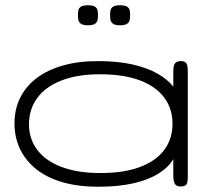

<svg xmlns="http://www.w3.org/2000/svg" viewBox="-20 -698 793 729"><path d="M666 10Q652 10 646 3Q640 -4 638 -23V-94Q621 -64 583.5 -40Q546 -16 488.5 -2.5Q431 11 352 11Q277 11 218 -6Q159 -23 118.5 -55Q78 -87 56.5 -131.5Q35 -176 35 -230Q35 -283 56.5 -326.5Q78 -370 118.5 -401Q159 -432 218 -449Q277 -466 352 -466Q426 -466 482 -453.5Q538 -441 577 -419Q616 -397 638 -369V-429Q638 -449 644.5 -457.5Q651 -466 667 -466Q677 -466 682.5 -462.5Q688 -459 690.5 -451Q693 -443 693 -429V-23Q693 -11 690.5 -3.5Q688 4 682 7Q676 10 666 10ZM361 -41Q452 -41 513 -64.5Q574 -88 604.5 -130Q635 -172 635 -228Q635 -285 604 -327Q573 -369 512 -392.5Q451 -416 359 -416Q274 -416 213.5 -392.5Q153 -369 121.5 -326Q90 -283 90 -226Q90 -171 121.5 -129Q153 -87 214 -64Q275 -41 361 -41ZM436 -602Q417 -602 409 -608Q401 -614 399.5 -622.5Q398 -631 398 -640Q398 -650 399.5 -658.5Q401 -667 409 -672.5Q417 -678 436 -678Q455 -678 463 -672.5Q471 -667 472.5 -658Q474 -649 474 -640Q474 -631 472.5 -622.5Q471 -614 463 -608Q455 -602 436 -602ZM314 -602Q295 -602 287 -608Q279 -614 277.5 -622.5Q276 -631 276 -640Q276 -650 277.5 -658.5Q279 -667 287 -672.5Q295 -678 314 -678Q333 -678 341 -672.5Q349 -667 350.5 -658Q352 -649 352 -640Q352 -631 350.5 -622.5Q349 -614 341 -608Q333 -602 314 -602Z"/></svg>

Font: Fredoka Expanded Light
Style: Regular
Weight: 300
Width: 7
Designer: Ben Nathan
Foundry: Milena B. Brandão, Ben Nathan
Version: Version 2.001